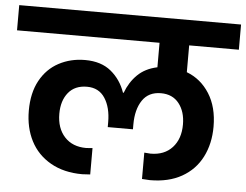

<svg xmlns="http://www.w3.org/2000/svg" viewBox="-71 -802 1051 820"><g transform="rotate(5 454.5 -392.0)"><path d="M717 -632V-517Q778 -494 814.5 -436.5Q851 -379 851 -295Q851 -222 822 -165Q793 -108 736.5 -76Q680 -44 600 -44Q592 -44 566 -46V-159L593 -157Q652 -157 686 -194Q720 -231 720 -293Q720 -348 692.5 -383Q665 -418 615 -418Q562 -418 535.5 -378.5Q509 -339 509 -275V-254H401V-275Q401 -338 375 -378Q349 -418 298 -418Q246 -418 218 -383.5Q190 -349 190 -293Q190 -231 224 -194Q258 -157 317 -157L344 -159V-46Q318 -44 310 -44Q231 -44 174 -76.5Q117 -109 88 -165.5Q59 -222 59 -295Q59 -371 88 -424Q117 -477 167.5 -504Q218 -531 280 -531Q349 -531 391.5 -496Q434 -461 453 -406H456Q473 -452 505.5 -484Q538 -516 590 -527V-632H-21V-740H930V-632Z"/></g></svg>

Font: Fz Poppins SemBd
Style: Regular
Weight: 600
Designer: Ninad Kale (Devanagari), Jonny Pinhorn (Latin)
Foundry: Indian Type Foundry
Version: Vit hóa bi Vntype.Com & FontZin.Com